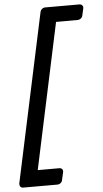

<svg xmlns="http://www.w3.org/2000/svg" viewBox="-81 -814 540 1011"><g transform="rotate(-5 189.5 -308.5)"><path d="M0 159Q-10 159 -15 152.5Q-20 146 -19 136L171 -753Q173 -763 180.5 -769.5Q188 -776 198 -776H378Q388 -776 393.5 -769.5Q399 -763 397 -753L389 -718Q387 -707 379 -701Q371 -695 361 -695H248L84 74H198Q208 74 213 80.5Q218 87 216 97L207 136Q206 146 198 152.5Q190 159 180 159Z"/></g></svg>

Font: Rubik
Style: Italic
Weight: 400
Italic angle: -12°
Designer: Hubert and Fischer
Foundry: Hubert and Fischer
Version: Version 2.300;gftools[0.9.30]